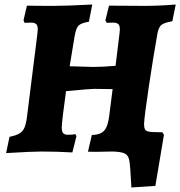

<svg xmlns="http://www.w3.org/2000/svg" viewBox="-20 -670 797 849"><path d="M617 -123Q617 -100 624.5 -93.5Q632 -87 657 -86L698 -85L705 -74L667 152L561 159L556 77Q554 43 548.5 28Q543 13 527.5 7Q512 1 477 0Q401 2 369 1L386 -73Q424 -74 440.5 -92Q457 -110 463 -158L478 -276L396 -277Q378 -277 272 -267L258 -161Q253 -116 253 -108Q253 -89 259 -81.5Q265 -74 281 -74Q303 -74 313 -77Q314 -75 315.5 -72.5Q317 -70 318 -68L300 4Q228 0 164 0Q119 0 7 7L22 -65Q52 -71 67 -80.5Q82 -90 89 -107.5Q96 -125 100 -159L145 -518Q147 -536 147 -540Q147 -557 140 -563.5Q133 -570 116 -570L89 -569L84 -580L99 -645Q134 -644 219 -644Q269 -644 388 -650L373 -574Q338 -568 327 -556.5Q316 -545 310 -510L288 -377L391 -374Q433 -374 491 -379L508 -518Q510 -536 510 -540Q510 -557 503 -563.5Q496 -570 480 -570L452 -569L446 -580L462 -645L619 -644Q683 -644 757 -650L742 -576Q706 -570 693.5 -559.5Q681 -549 676 -521Q657 -414 638 -286.5Q619 -159 617 -123Z"/></svg>

Font: Alegreya SC ExtraBold
Style: Italic
Weight: 800
Italic angle: -7°
Designer: Juan Pablo del Peral
Foundry: Huerta Tipografica
Version: Version 2.007; ttfautohint (v1.6)